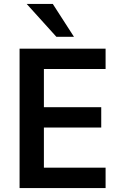

<svg xmlns="http://www.w3.org/2000/svg" viewBox="-20 -951 613 971"><path d="M79 0V-705H514V-602H202V-409H492V-306H202V-103H514V0ZM265 -765 115 -931H247L354 -765Z"/></svg>

Font: Nunito Sans 10pt SemiCondensed
Style: Bold
Weight: 700
Width: 4
Designer: Vernon Adams
Foundry: Vernon Adams
Version: Version 3.101;gftools[0.9.27]